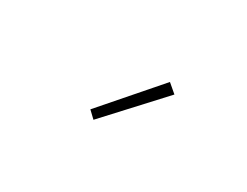

<svg xmlns="http://www.w3.org/2000/svg" viewBox="-35 -981 657 511"><g transform="rotate(30 293.0 -725.5)"><path d="M256 -631 409 -797 382 -820 235 -651Z"/></g></svg>

Font: Kinto Sans Thin
Style: Regular
Weight: 100
Designer: Authors: Ryoko NISHIZUKA  (kana & ideographs); Paul D. Hunt (Latin, Greek & Cyrillic); Wenlong ZHANG  (bopomofo); Sandol
Foundry: Adobe Systems Incorporated, ookami Inc.
Version: Version 0.001